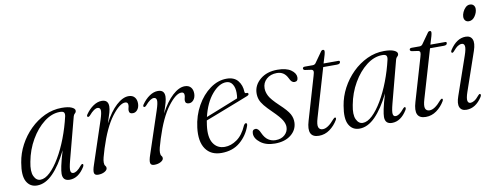

<svg xmlns="http://www.w3.org/2000/svg" viewBox="-56 -903 3066 1186"><g transform="rotate(-10 1477.0 -310.0)"><path d="M324.5 -109Q312 -61.5 314.5 -45.5Q317 -29.5 331 -29.5Q341.5 -29.5 354 -37.5Q366.5 -45.5 385 -68Q391.5 -76 397 -74Q404 -71 397 -56.5Q357.5 8 302 8Q258.5 8 258.5 -36.5Q258.5 -52.5 265 -84.5Q271.5 -116.5 290 -179Q246.5 -90 198.2 -41Q150 8 98 8Q53.5 8 32.2 -30.5Q11 -69 25 -148.5Q34 -205 61.5 -256.8Q89 -308.5 130.2 -349.2Q171.5 -390 222.5 -414Q273.5 -438 329.5 -438Q370 -438 391.2 -428.5Q412.5 -419 412 -406Q412 -396.5 404.2 -390Q396.5 -383.5 394 -373ZM81.5 -143.5Q69.5 -84 83.8 -53.8Q98 -23.5 124 -23.5Q153 -23.5 184.5 -53.2Q216 -83 246.2 -134Q276.5 -185 301.2 -249.5Q326 -314 342 -383.5Q345 -399 339.5 -407Q334 -415 313.5 -415Q263 -415 214.8 -377.8Q166.5 -340.5 130.8 -278.8Q95 -217 81.5 -143.5Z M480 -355Q471 -357.5 479 -370.5Q500.5 -401.5 527 -419.5Q553.5 -437.5 580 -437.5Q621 -437.5 621 -396.5Q621 -380.5 614.8 -358Q608.5 -335.5 594 -293.5Q630.5 -363 671.2 -400.2Q712 -437.5 748.5 -437.5Q773.5 -437.5 786.5 -422.2Q799.5 -407 799 -381Q798 -357.5 786 -343.2Q774 -329 757.5 -329Q734 -329 734 -350Q734 -359 736.5 -366.8Q739 -374.5 739 -384Q739 -402.5 721 -402.5Q686.5 -402.5 636.8 -336.8Q587 -271 547 -144.5Q536.5 -110.5 531.8 -92.2Q527 -74 527 -60.5Q527 -45 532.8 -39Q538.5 -33 538.5 -24.5Q538.5 -11.5 521.5 -1.8Q504.5 8 480.5 8Q459 8 456 -7.5Q453 -23 465.5 -58.5L552.5 -320.5Q567.5 -365.5 565.5 -382.2Q563.5 -399 547.5 -399Q537.5 -399 524.5 -390.5Q511.5 -382 491.5 -359Q484.5 -352.5 480 -355Z M832.5 -355Q823.5 -357.5 831.5 -370.5Q853 -401.5 879.5 -419.5Q906 -437.5 932.5 -437.5Q973.5 -437.5 973.5 -396.5Q973.5 -380.5 967.2 -358Q961 -335.5 946.5 -293.5Q983 -363 1023.8 -400.2Q1064.5 -437.5 1101 -437.5Q1126 -437.5 1139 -422.2Q1152 -407 1151.5 -381Q1150.5 -357.5 1138.5 -343.2Q1126.5 -329 1110 -329Q1086.5 -329 1086.5 -350Q1086.5 -359 1089 -366.8Q1091.5 -374.5 1091.5 -384Q1091.5 -402.5 1073.5 -402.5Q1039 -402.5 989.2 -336.8Q939.5 -271 899.5 -144.5Q889 -110.5 884.2 -92.2Q879.5 -74 879.5 -60.5Q879.5 -45 885.2 -39Q891 -33 891 -24.5Q891 -11.5 874 -1.8Q857 8 833 8Q811.5 8 808.5 -7.5Q805.5 -23 818 -58.5L905 -320.5Q920 -365.5 918 -382.2Q916 -399 900 -399Q890 -399 877 -390.5Q864 -382 844 -359Q837 -352.5 832.5 -355Z M1438.5 -130Q1418.5 -71.5 1371.8 -31.8Q1325 8 1254.5 8Q1188 8 1155.5 -39Q1123 -86 1133.5 -172Q1142.5 -246 1176.5 -306.5Q1210.5 -367 1260 -402.8Q1309.5 -438.5 1363.5 -438.5Q1410.5 -438.5 1434 -409.8Q1457.5 -381 1458.5 -339.5Q1459 -328.5 1470 -330Q1479 -331 1481 -324.5Q1483.5 -316 1469.5 -310.5Q1452.5 -303.5 1418.2 -290.2Q1384 -277 1342.8 -261Q1301.5 -245 1263 -230Q1224.5 -215 1199 -205.5Q1196.5 -191 1194.5 -176Q1184.5 -102 1209 -63.8Q1233.5 -25.5 1281 -25.5Q1320 -25.5 1357.5 -51.8Q1395 -78 1420 -136Q1427.5 -148 1434 -147Q1443.5 -146 1438.5 -130ZM1357.5 -417.5Q1312.5 -417.5 1268.5 -365.8Q1224.5 -314 1203.5 -226.5Q1231.5 -237.5 1270 -252.8Q1308.5 -268 1345.8 -283Q1383 -298 1407 -307.5Q1410 -320.5 1410 -342Q1410 -375.5 1396.2 -396.5Q1382.5 -417.5 1357.5 -417.5Z M1597 -12Q1633.5 -12 1655.2 -32.2Q1677 -52.5 1677 -81Q1677 -101.5 1663.2 -124.5Q1649.5 -147.5 1608.5 -187.5Q1578 -217 1561 -238Q1544 -259 1537.2 -277.8Q1530.5 -296.5 1531 -319Q1532.5 -368.5 1574.2 -403.5Q1616 -438.5 1682 -438.5Q1737.5 -438.5 1766.8 -418Q1796 -397.5 1796.5 -371.5Q1796.5 -345.5 1774.5 -345.5Q1765 -345.5 1757.5 -352Q1750 -358.5 1742 -376Q1721 -419 1675.5 -419Q1635.5 -419 1610.2 -396.2Q1585 -373.5 1585 -338.5Q1585 -315 1597.8 -290.2Q1610.5 -265.5 1656 -222.5Q1702.5 -179.5 1717 -153.2Q1731.5 -127 1730 -97.5Q1727.5 -51.5 1689.5 -21.8Q1651.5 8 1589.5 8Q1534 8 1499.5 -18.5Q1465 -45 1465 -76Q1465 -102 1486 -102Q1504 -102 1516.5 -71Q1531 -39 1551.5 -25.5Q1572 -12 1597 -12Z M1890.5 -401.5 1849 -407.5Q1839.5 -411 1839.5 -417.5Q1839.5 -428 1853.5 -428H1902.5Q1914.5 -428 1921.5 -437L1966.5 -500.5Q1972.5 -510.5 1980.5 -510.5Q1990 -510.5 1990 -500.5Q1990 -493 1986 -478.5L1970.5 -427H2063.5Q2072 -427 2072 -420Q2072 -405.5 2050.5 -405.5H1964.5L1875.5 -102.5Q1863 -61 1869.5 -44.5Q1876 -28 1896 -28Q1928 -28 1970 -78Q1978.5 -87.5 1984 -85.5Q1990.5 -83 1984.5 -70.5Q1964.5 -36.5 1933.8 -14.2Q1903 8 1866 8Q1787 8 1818 -94.5L1896.5 -362.5Q1903 -383 1901.5 -391Q1900 -399 1890.5 -401.5Z M2346.5 -109Q2334 -61.5 2336.5 -45.5Q2339 -29.5 2353 -29.5Q2363.5 -29.5 2376 -37.5Q2388.5 -45.5 2407 -68Q2413.5 -76 2419 -74Q2426 -71 2419 -56.5Q2379.5 8 2324 8Q2280.5 8 2280.5 -36.5Q2280.5 -52.5 2287 -84.5Q2293.5 -116.5 2312 -179Q2268.5 -90 2220.2 -41Q2172 8 2120 8Q2075.5 8 2054.2 -30.5Q2033 -69 2047 -148.5Q2056 -205 2083.5 -256.8Q2111 -308.5 2152.2 -349.2Q2193.5 -390 2244.5 -414Q2295.5 -438 2351.5 -438Q2392 -438 2413.2 -428.5Q2434.5 -419 2434 -406Q2434 -396.5 2426.2 -390Q2418.5 -383.5 2416 -373ZM2103.5 -143.5Q2091.5 -84 2105.8 -53.8Q2120 -23.5 2146 -23.5Q2175 -23.5 2206.5 -53.2Q2238 -83 2268.2 -134Q2298.5 -185 2323.2 -249.5Q2348 -314 2364 -383.5Q2367 -399 2361.5 -407Q2356 -415 2335.5 -415Q2285 -415 2236.8 -377.8Q2188.5 -340.5 2152.8 -278.8Q2117 -217 2103.5 -143.5Z M2560.5 -401.5 2519 -407.5Q2509.5 -411 2509.5 -417.5Q2509.5 -428 2523.5 -428H2572.5Q2584.5 -428 2591.5 -437L2636.5 -500.5Q2642.5 -510.5 2650.5 -510.5Q2660 -510.5 2660 -500.5Q2660 -493 2656 -478.5L2640.5 -427H2733.5Q2742 -427 2742 -420Q2742 -405.5 2720.5 -405.5H2634.5L2545.5 -102.5Q2533 -61 2539.5 -44.5Q2546 -28 2566 -28Q2598 -28 2640 -78Q2648.5 -87.5 2654 -85.5Q2660.5 -83 2654.5 -70.5Q2634.5 -36.5 2603.8 -14.2Q2573 8 2536 8Q2457 8 2488 -94.5L2566.5 -362.5Q2573 -383 2571.5 -391Q2570 -399 2560.5 -401.5Z M2900.5 -528Q2886 -528 2878 -537Q2870 -546 2870 -560.5Q2870 -573.5 2877 -589.5Q2884 -605.5 2896 -617Q2908 -628.5 2923 -628.5Q2938 -628.5 2946.2 -619.5Q2954.5 -610.5 2954.5 -596.5Q2954.5 -574 2939 -551Q2923.5 -528 2900.5 -528ZM2815 -100Q2802 -62 2805 -46Q2808 -30 2823 -30Q2833 -30 2846.5 -37.8Q2860 -45.5 2878.5 -68Q2884.5 -75.5 2889.5 -73.5Q2898 -70.5 2889.5 -55Q2849 8 2791 8Q2759.5 8 2749.2 -15.5Q2739 -39 2755 -84L2837.5 -322.5Q2852 -364 2849.5 -381Q2847 -398 2831 -398Q2819.5 -398 2806.8 -390Q2794 -382 2774.5 -359Q2768.5 -352 2763.5 -354.5Q2755.5 -357.5 2763.5 -372Q2806.5 -437.5 2862.5 -437.5Q2893.5 -437.5 2904 -413.5Q2914.5 -389.5 2898.5 -342.5Z"/></g></svg>

Font: Fraunces 144pt Soft Light
Style: Italic
Weight: 300
Italic angle: -16°
Version: Version 1.000;[b76b70a41]